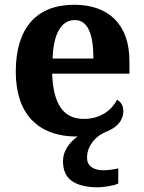

<svg xmlns="http://www.w3.org/2000/svg" viewBox="-20 -569 611 814"><path d="M296.9 -483.9Q254.9 -483.9 230.2 -442.4Q205.6 -400.9 203.1 -320.8H376Q376 -358.9 371.6 -389.2Q367.2 -419.4 357.7 -440.4Q348.1 -461.4 333.3 -472.7Q318.4 -483.9 296.9 -483.9ZM306.2 9.8Q242.7 9.8 194.1 -8.8Q145.5 -27.3 112.8 -62.5Q80.1 -97.7 63.5 -148.7Q46.9 -199.7 46.9 -265.1Q46.9 -335.4 63.5 -388.7Q80.1 -441.9 111.8 -477.5Q143.6 -513.2 189.7 -531Q235.8 -548.8 294.9 -548.8Q349.1 -548.8 392.6 -533.4Q436 -518.1 466.3 -487.8Q496.6 -457.5 512.7 -412.6Q528.8 -367.7 528.8 -308.1V-256.8H201.2Q202.6 -206.5 212.2 -170.4Q221.7 -134.3 238.5 -110.8Q255.4 -87.4 279.5 -76.2Q303.7 -64.9 335 -64.9Q360.8 -64.9 382.8 -71Q404.8 -77.1 422.6 -88.1Q440.4 -99.1 453.9 -114Q467.3 -128.9 476.1 -146Q502.9 -131.3 502.9 -97.2Q502.9 -75.7 491.2 -56.4Q479.5 -37.1 455.1 -22.5Q430.7 -7.8 393.8 1Q356.9 9.8 306.2 9.8ZM247.1 114.7Q247.1 91.3 256.8 70.3Q266.6 49.3 283.2 32Q299.8 14.6 321 2.4Q342.3 -9.8 365.2 -15.1H442.4Q426.8 -10.3 410.2 -0.5Q393.6 9.3 380.1 23.7Q366.7 38.1 357.9 57.1Q349.1 76.2 349.1 100.1Q349.1 113.8 354.2 123.8Q359.4 133.8 368.7 140.1Q377.9 146.5 390.6 149.7Q403.3 152.8 418.5 152.8Q431.6 152.8 447.3 150.9Q462.9 148.9 481.4 145V209Q473.6 212.9 462.2 215.8Q450.7 218.8 438.7 220.7Q426.8 222.7 415.3 223.9Q403.8 225.1 396 225.1Q323.2 225.1 285.2 198.7Q247.1 172.4 247.1 114.7Z"/></svg>

Font: Droids
Style: b
Weight: 700
Foundry: Ascender Corporation
Version: Version 1.00 build 113